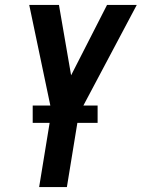

<svg xmlns="http://www.w3.org/2000/svg" viewBox="-20 -755 572 775"><path d="M138 0 188 -306 98 -735H218L267 -451L412 -735H532L298 -294L250 0ZM374 -259H112V-329H374Z"/></svg>

Font: Iosevka Custom
Style: Bold Italic
Weight: 700
Italic angle: -9°
Designer: Belleve Invis
Foundry: Belleve Invis
Version: Version 30.3.1; ttfautohint (v1.8.3)